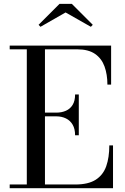

<svg xmlns="http://www.w3.org/2000/svg" viewBox="-20 -990 658 1010"><path d="M31 0V-19.5H121V-730.5H31V-750H564.5V-545H545Q545 -598.5 529.8 -640.5Q514.5 -682.5 479.8 -706.5Q445 -730.5 386.5 -730.5H216.5V-19.5H376Q444.5 -19.5 483.5 -44.5Q522.5 -69.5 538.8 -115.5Q555 -161.5 555 -225H574.5V0ZM375 -278.5Q375 -312 362.2 -334Q349.5 -356 327 -367Q304.5 -378 276 -378H192.5V-397.5H276Q304.5 -397.5 327 -407.5Q349.5 -417.5 362.2 -438.5Q375 -459.5 375 -493H394.5V-278.5ZM193 -849 183 -859.5 293 -969.5H358L468 -859.5L458 -849L325 -924.5Z"/></svg>

Font: Bodoni Moda SC
Style: Regular
Weight: 400
Designer: Owen Earl
Foundry: indestructible type
Version: Version 2.005